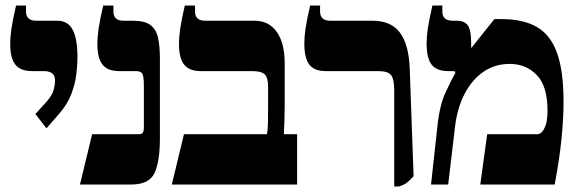

<svg xmlns="http://www.w3.org/2000/svg" viewBox="-20 -667 2081 694"><path d="M148 -203 108 -255 148 -299Q169 -323 174 -342.5Q179 -362 179 -374Q179 -394 168.5 -402Q158 -410 137 -410H96Q54 -410 35.5 -433.5Q17 -457 17 -507Q17 -534 21.5 -564.5Q26 -595 38 -647H74V-625Q74 -592 112 -592H188Q225 -592 242.5 -560Q260 -528 260 -458Q260 -433 256 -399Q252 -365 238 -327.5Q224 -290 193 -255Z M269 0 313 -182H485Q500 -182 500 -206V-358Q500 -389 495 -399.5Q490 -410 471 -410H411Q369 -410 350.5 -433.5Q332 -457 332 -507Q332 -534 336.5 -564.5Q341 -595 353 -647H390V-625Q390 -592 427 -592H461Q504 -592 524.5 -576Q545 -560 551.5 -529.5Q558 -499 558 -454V-167Q558 -83 538.5 -41.5Q519 0 454 0Z M601 0 645 -182H945Q947 -193 948 -210.5Q949 -228 949 -266V-354Q949 -386 937 -398Q925 -410 891 -410H706Q664 -410 645.5 -433.5Q627 -457 627 -507Q627 -534 631.5 -564.5Q636 -595 648 -647H685V-625Q685 -592 722 -592H901Q952 -592 980.5 -551.5Q1009 -511 1009 -439V-279Q1009 -261 1008 -231.5Q1007 -202 1006 -182H1054V0Z M1405 7V-340Q1405 -380 1394 -395Q1383 -410 1347 -410H1158Q1116 -410 1098 -433.5Q1080 -457 1080 -510Q1080 -535 1084.5 -565Q1089 -595 1101 -647H1137V-625Q1137 -592 1175 -592H1327Q1394 -592 1426 -548.5Q1458 -505 1461 -418L1475 -30Q1461 -15 1451 -7Q1441 1 1423 7Z M1538 0 1561 -210Q1569 -287 1590.5 -333Q1612 -379 1622 -396Q1626 -402 1626 -405Q1626 -410 1616 -410H1601Q1558 -410 1540 -433.5Q1522 -457 1522 -510Q1522 -535 1526.5 -565Q1531 -595 1543 -647H1579V-625Q1579 -592 1617 -592H1631Q1660 -592 1671.5 -574.5Q1683 -557 1683 -513V-495L1684 -494L1767 -598H1792Q1871 -598 1920.5 -569.5Q1970 -541 1993.5 -475.5Q2017 -410 2017 -299Q2017 -242 2010 -169Q2003 -96 1985 0H1716L1741 -182H1922Q1938 -182 1948 -204Q1955 -218 1957 -234.5Q1959 -251 1959 -268Q1959 -356 1920 -396Q1881 -436 1823 -436Q1769 -436 1727.5 -407.5Q1686 -379 1659.5 -328Q1633 -277 1625 -211L1600 0Z"/></svg>

Font: Noto Serif Hebrew Condensed Black
Style: Regular
Weight: 900
Width: 3
Designer: Monotype Design Team
Foundry: Monotype Imaging Inc.
Version: Version 2.004; ttfautohint (v1.8.4.7-5d5b)